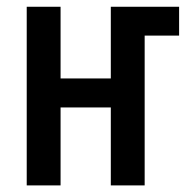

<svg xmlns="http://www.w3.org/2000/svg" viewBox="-20 -562 573 582"><path d="M61 0V-541.5H163.6V-324.2H315.9V-541.5H522.9V-454.1H418.5V0H315.9V-236.3H163.6V0Z"/></svg>

Font: Open Sans Condensed SemiBold
Style: Regular
Weight: 600
Width: 3
Designer: Monotype Design Team
Foundry: Monotype Imaging Inc.
Version: Version 3.000; ttfautohint (v1.8.4)